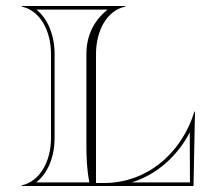

<svg xmlns="http://www.w3.org/2000/svg" viewBox="-20 -620 710 640"><path d="M419.4 -12C502.2 -38 570.6 -98.5 612.5 -178.5L613.2 -12ZM300 -10V-440C300 -517.8 336.7 -585.7 398 -598V-600H52V-598C113.3 -585.7 150 -517.8 150 -440V-160C150 -82.9 113.7 -15.5 52 -2V0H625L630 -248H628C584.5 -106.7 467.8 -10 327 -10ZM268 -140C268 -94.7 269.2 -56.2 278 -12L100.6 -12C141.2 -43.8 162 -99.7 162 -160V-440C162 -500.9 140.1 -557.4 101.3 -588H338.7C292 -551.2 268 -499.8 268 -440Z"/></svg>

Font: Sortefax
Style: Medium
Weight: 500
Designer: gluk
Foundry: gluk
Version: Version 0.261